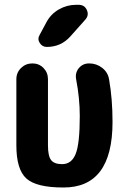

<svg xmlns="http://www.w3.org/2000/svg" viewBox="-20 -790 540 819"><path d="M360.4 -519.5Q391.6 -519.5 416 -500.5Q440.4 -481.4 445.3 -451.2Q460 -368.2 460 -269.5Q460 10.7 250 9.8Q134.8 9.8 92.3 -28.8Q49.8 -67.4 49.8 -169.9V-452.1Q49.8 -480.5 69.8 -500Q89.8 -519.5 118.2 -519.5Q146.5 -519.5 165.5 -500Q184.6 -480.5 184.6 -452.1V-169.9Q184.6 -124 198.2 -106.9Q211.9 -89.8 245.1 -89.8Q285.2 -89.8 302.7 -133.3Q320.3 -176.8 320.3 -294.9Q320.3 -371.1 304.7 -452.1Q299.8 -479.5 316.4 -499.5Q333 -519.5 360.4 -519.5ZM304.7 -769.5H315.4Q340.8 -769.5 350.6 -747.1Q360.4 -724.6 343.8 -706.1L280.3 -634.8Q240.2 -589.8 179.7 -589.8Q160.2 -589.8 149.4 -606.9Q138.7 -624 149.4 -641.6L178.7 -696.3Q197.3 -730.5 231.4 -750Q265.6 -769.5 304.7 -769.5Z"/></svg>

Font: Rounded-X Mgen+ 1mn bold
Style: Bold
Weight: 700
Designer: [Source Han Sans]
Ryoko NISHIZUKA  (kana & ideographs); Paul D. Hunt (Latin, Greek & Cyrillic); Wenlong ZHANG  (bopomofo
Version: Version 1.059.20150602